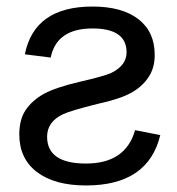

<svg xmlns="http://www.w3.org/2000/svg" viewBox="-20 -557 540 587"><path d="M39 -146Q39 -191 58 -220Q79 -251 115 -270.5Q151 -290 224 -307Q298 -324 320 -334Q367 -357 367 -397Q367 -470 263 -470Q153 -470 135 -381L56 -391Q85 -537 263 -537Q353 -537 403 -498.5Q453 -460 453 -389Q453 -349 434 -321Q415 -292 380.5 -273Q346 -254 277 -239Q197 -219 173 -208Q124 -185 124 -139Q124 -57 243 -57Q364 -57 393 -159L470 -144Q433 10 243 10Q147 10 93 -31Q39 -72 39 -146Z"/></svg>

Font: Libra Sans
Style: Regular
Weight: 400
Foundry: Context Ltd
Version: Version 1.002